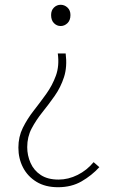

<svg xmlns="http://www.w3.org/2000/svg" viewBox="-20 -560 475 804"><path d="M223 224Q170 224 133 201.5Q96 179 76.5 141.5Q57 104 57 58Q57 13 75.5 -24.5Q94 -62 121 -96.5Q148 -131 173.5 -166.5Q199 -202 214 -243Q229 -284 222 -336H255Q262 -280 248 -237Q234 -194 209 -158.5Q184 -123 157.5 -90Q131 -57 112.5 -22Q94 13 94 56Q94 91 108 122.5Q122 154 151 173Q180 192 225 192Q266 192 305 172.5Q344 153 372 119L396 140Q364 175 321.5 199.5Q279 224 223 224ZM234 -451Q218 -451 206 -463Q194 -475 194 -497Q194 -517 206 -528.5Q218 -540 234 -540Q250 -540 262.5 -528.5Q275 -517 275 -497Q275 -475 262.5 -463Q250 -451 234 -451Z"/></svg>

Font: Noto Sans HK Thin Thin
Style: Regular
Weight: 250
Version: Version 2.004-H2;hotconv 1.0.118;makeotfexe 2.5.65603